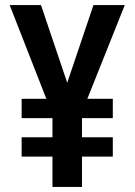

<svg xmlns="http://www.w3.org/2000/svg" viewBox="-20 -734 529 754"><path d="M244 -409 141 -714H18L162 -346H65V-270H186V-195H65V-119H186V0H302V-119H423V-195H302V-270H423V-346H323L470 -714H347Z"/></svg>

Font: Noto Sans Thai Cond SemBd
Style: Regular
Weight: 600
Width: 3
Designer: Monotype Design Team
Foundry: Monotype Imaging Inc.
Version: Version 2.002